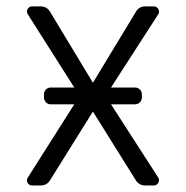

<svg xmlns="http://www.w3.org/2000/svg" viewBox="-20 -565 567 585"><path d="M62.1 -15.3Q62.1 -19.9 64.6 -23.8L206.3 -247.2H134.6Q126.1 -247.2 120 -253.2Q114 -259.2 114 -268.1V-277.7Q114 -286.2 120 -292.3Q126.1 -298.3 134.6 -298.3H206.3L64.6 -521.7Q62.1 -525.6 62.1 -530.2Q62.1 -536.2 66.6 -540.8Q71 -545.5 77.8 -545.5H105.1Q113.3 -545.5 120.4 -541.4Q127.5 -537.3 131.7 -530.5L263.1 -312.9L394.9 -530.5Q398.8 -537.3 406.1 -541.4Q413.4 -545.5 421.5 -545.5H448.9Q455.3 -545.5 459.9 -540.7Q464.5 -535.9 464.5 -529.5Q464.5 -525.2 462 -521.3L318.2 -298.3H391.3Q399.9 -298.3 406.1 -292.3Q412.3 -286.2 412.3 -277.7V-268.1Q412.3 -259.2 406.1 -253.2Q399.9 -247.2 391.3 -247.2H318.2L462 -24.1Q464.5 -20.2 464.5 -16Q464.5 -9.6 459.9 -4.8Q455.3 0 448.9 0H421.2Q413.4 0 406.1 -3.9Q398.8 -7.8 394.5 -14.6L263.1 -225.1L131.7 -14.6Q127.5 -7.8 120.4 -3.9Q113.3 0 105.5 0H77.8Q71 0 66.6 -4.6Q62.1 -9.2 62.1 -15.3Z"/></svg>

Font: DeltaSans Light
Style: Regular
Weight: 300
Designer: Rasmus Andersson
Foundry: rsms
Version: Version 3.012